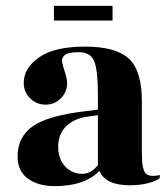

<svg xmlns="http://www.w3.org/2000/svg" viewBox="-20 -627 565 655"><path d="M364 -607V-557H164V-607ZM422 5Q340 5 319 -44Q269 8 166 8Q111 8 75.5 -17.5Q40 -43 40 -93Q40 -160 92 -196.5Q144 -233 274 -248L314 -253V-302Q314 -389 301 -419Q288 -449 249.5 -449Q211 -449 200 -438.5Q189 -428 192 -414.5Q195 -401 202 -379Q209 -357 209 -344Q209 -313 187.5 -291.5Q166 -270 135.5 -270Q105 -270 83 -291.5Q61 -313 61 -344Q61 -395 113.5 -431.5Q166 -468 270.5 -468Q375 -468 419.5 -427Q464 -386 464 -282V-102Q464 -49 477 -35.5Q490 -22 525 -30V-20Q515 -10 487 -2.5Q459 5 422 5ZM314 -64V-234L278 -229Q232 -223 203.5 -194Q175 -165 179 -113Q184 -75 207 -54.5Q230 -34 260.5 -34Q291 -34 314 -64Z"/></svg>

Font: Rozha One
Style: Regular
Weight: 400
Designer: Tim Donaldson, Indian Type Foundry
Foundry: Indian Type Foundry
Version: Version 1.301;PS 1.0;hotconv 1.0.78;makeotf.lib2.5.61930; tt